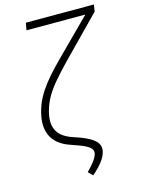

<svg xmlns="http://www.w3.org/2000/svg" viewBox="-134 -803 778 1061"><g transform="rotate(-15 255.5 -272.5)"><path d="M492.7 -727.5H511.2L505.4 -688.5L288.6 -467.3Q234.4 -411.6 198.7 -368.7Q163.1 -325.7 142.8 -286.1Q122.6 -246.6 113.8 -200.7Q104 -148.4 123.8 -111.3Q143.6 -74.2 200.7 -52.7L246.1 -37.1Q305.7 -15.1 330.3 9.3Q355 33.7 349.1 65.9Q344.7 92.3 323 121.8Q301.3 151.4 263.2 183.6L238.8 158.7Q264.6 132.8 282.2 109.4Q299.8 85.9 303.2 66.4Q306.2 48.8 288.6 33.4Q271 18.1 221.2 0.5L185.1 -12.2Q112.8 -37.1 85.2 -86.7Q57.6 -136.2 70.8 -205.6Q77.6 -241.7 91.1 -274.7Q104.5 -307.6 126.5 -341.1Q148.4 -374.5 180.9 -411.6Q213.4 -448.7 258.3 -493.2ZM122.1 -727.5H501.5L494.6 -686H114.7Z"/></g></svg>

Font: Inter Tight ExtraLight
Style: Italic
Weight: 250
Italic angle: -9.39999°
Designer: Rasmus Andersson
Foundry: rsms
Version: Version 3.004